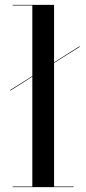

<svg xmlns="http://www.w3.org/2000/svg" viewBox="-20 -770 354 790"><path d="M32 -2.5H113V-454.5L22.5 -397V-400L113 -457V-747.5H32V-750H202.5V-513.5L307.5 -580V-577L202.5 -511V-2.5H282.5V0H32Z"/></svg>

Font: Bodoni* 72pt
Style: Regular
Weight: 400
Version: Version 2.3